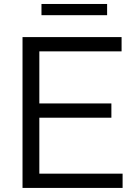

<svg xmlns="http://www.w3.org/2000/svg" viewBox="-20 -922 666 942"><path d="M173 -70H581.5V0H90.5V-740H576.5V-670H173V-414.5H526.5V-344.5H173ZM183.5 -847.5V-902.5H505.5V-847.5Z"/></svg>

Font: Encode Sans Semi Expanded
Style: Regular
Weight: 400
Width: 6
Designer: Multiple Designers
Foundry: Impallari Type
Version: Version 2.000